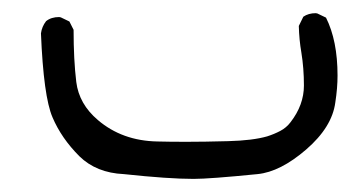

<svg xmlns="http://www.w3.org/2000/svg" viewBox="-20 -108 540 293"><path d="M275.4 165Q299.8 165 373 157.7Q407.7 154.3 447.3 120.1Q486.8 85.9 491.7 48.3Q495.1 26.4 495.1 7.3Q495.1 -45.9 477.5 -81.1L464.4 -87.4Q462.9 -87.9 461.9 -87.9Q450.7 -87.9 442.9 -82.5L436 -68.4Q436.5 -47.4 439.9 -27.8Q443.8 -3.9 443.8 22.5Q443.8 52.2 423.3 78.6Q417 86.9 407.7 91.8Q398.4 96.7 387.7 100.1Q365.7 106.4 328.4 107.4Q291 108.4 264.6 108.4Q238.3 108.4 220.2 107.9Q166.5 106.9 129.4 75.2Q100.6 50.8 96.4 17.1Q92.3 -16.6 92.3 -62.5L85.9 -75.2L72.8 -81.5Q71.3 -82 70.3 -82Q58.1 -82 50.3 -75.7Q43.9 -67.4 42.5 -57.1Q46.4 39.1 60.1 71Q73.7 103 101.1 130.4Q127 155.8 168.9 157.7Q237.3 165 275.4 165Z"/></svg>

Font: NaikaiFont
Style: ExtraLight
Weight: 200
Version: Version 1.89